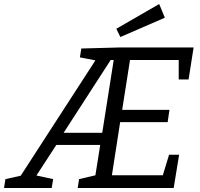

<svg xmlns="http://www.w3.org/2000/svg" viewBox="-56 -934 994 954"><path d="M906 -698 881 -539H832V-636H590L551 -388H786L777 -327H541L500 -63H753L784 -165H834L807 0H330L337 -44L418 -63L442 -214H224L125 -62L208 -44L201 0H-36L-29 -44L47 -61L418 -634L341 -649L348 -693L533 -698ZM494 -636 260 -274H452L509 -636ZM763 -846 542 -750 522 -791 735 -914Z"/></svg>

Font: Bitter Pro
Style: Italic
Weight: 400
Italic angle: -9°
Designer: Sol Matas, and Bitter project Authors
Foundry: Sol Matas
Version: Version 1.010